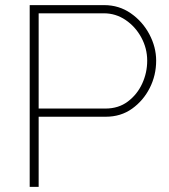

<svg xmlns="http://www.w3.org/2000/svg" viewBox="-20 -730 660 750"><path d="M96 0V-710H387Q445 -710 491 -678Q537 -646 563.5 -596Q590 -546 590 -493Q590 -436 565 -386.5Q540 -337 496 -305.5Q452 -274 393 -274H131V0ZM131 -306H392Q443 -306 479.5 -333.5Q516 -361 535.5 -403.5Q555 -446 555 -493Q555 -541 532 -583.5Q509 -626 470.5 -652Q432 -678 386 -678H131Z"/></svg>

Font: Raleway ExtraLight
Style: Regular
Weight: 200
Designer: Matt McInerney, Pablo Impallari, Rodrigo Fuenzalida
Foundry: Matt McInerney, Pablo Impallari, Rodrigo Fuenzalida
Version: Version 4.026